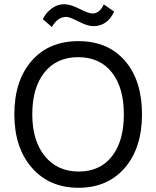

<svg xmlns="http://www.w3.org/2000/svg" viewBox="-20 -882 740 910"><path d="M294 -802Q253 -802 226 -754L183 -791Q197 -821 224.5 -841.5Q252 -862 283 -862Q314 -862 357 -840Q400 -818 418 -818Q452 -818 472 -861L521 -827Q489 -758 422 -758Q395 -758 352.5 -780Q310 -802 294 -802ZM350.5 -611Q248 -611 190.5 -538.5Q133 -466 133 -340.5Q133 -215 192.5 -142Q252 -69 353 -69Q454 -69 510.5 -141Q567 -213 567 -340Q567 -467 510 -539Q453 -611 350.5 -611ZM351.5 -687Q492 -687 572.5 -593.5Q653 -500 653 -340.5Q653 -181 571.5 -86.5Q490 8 352 8Q214 8 131 -87Q48 -182 48 -340.5Q48 -499 129.5 -593Q211 -687 351.5 -687Z"/></svg>

Font: Hind Mysuru
Style: Regular
Weight: 400
Designer: Manushi Parikh, Hitesh Malaviya
Foundry: Indian Type Foundry
Version: Version 0.703;PS 1.0;hotconv 1.0.86;makeotf.lib2.5.63406